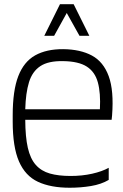

<svg xmlns="http://www.w3.org/2000/svg" viewBox="-20 -879 585 910"><path d="M310.7 10.8Q220.5 10.8 160.2 -17.2Q99.8 -45.3 70 -113.8Q40.2 -182.3 40.2 -302.3V-332Q40.2 -450 66.8 -518.4Q93.3 -586.8 146.8 -616.7Q200.2 -646.5 279.5 -646Q360.7 -645.2 415.5 -615.8Q470.3 -586.3 495.3 -517.8Q520.3 -449.2 511.2 -332L509 -311.2H99.7Q100 -230.3 111.9 -178.4Q123.8 -126.5 149.8 -97.3Q175.7 -68.2 216.2 -56.6Q256.8 -45 314.2 -45Q369.5 -45 416.5 -55.6Q463.5 -66.2 495.3 -83.7V-26.3Q460 -5.5 411.3 2.7Q362.7 10.8 310.7 10.8ZM99.7 -361H453.5Q457.5 -438.5 443.8 -488.5Q430.2 -538.5 391.3 -563.4Q352.5 -588.3 279.5 -589.3Q209.2 -590.8 171.1 -565.5Q133 -540.2 117.4 -489.2Q101.8 -438.3 99.7 -361ZM356.8 -709.2 273 -859.2H329L403.5 -709.2ZM189.8 -709.2 264.3 -859.2H319.5L236.5 -709.2Z"/></svg>

Font: Matangi Light
Style: Regular
Weight: 300
Designer: Prashant Pant
Foundry: The Graphic Ant
Version: Version 3.002